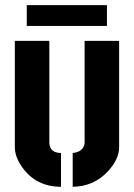

<svg xmlns="http://www.w3.org/2000/svg" viewBox="-20 -714 516 739"><path d="M83 -614.3V-694.3H391.6V-614.3ZM37.1 -147.5V-556.6H169.9V-163.1Q171.9 -126 214.8 -125V4.9Q119.1 4.9 65.4 -70.3Q37.1 -110.4 37.1 -147.5ZM259.8 4.9V-125Q301.8 -129.9 305.7 -163.1V-556.6H438.5V-147.5Q438.5 -101.6 395.5 -54.7Q340.8 3.9 259.8 4.9Z"/></svg>

Font: Post No Bills Colombo ExtraBold
Style: Regular
Weight: 800
Designer: Kosala Senevirathne, Siva Puranthara, Lasantha Premarathna, Tharique Azeez
Foundry: Mooniak
Version: Version 1.220 ; ttfautohint (v1.6)